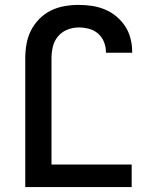

<svg xmlns="http://www.w3.org/2000/svg" viewBox="-20 -763 640 783"><path d="M83 0V-525Q83 -554 88 -583Q93 -612 106 -638Q119 -664 140 -685.5Q161 -707 187.5 -720Q214 -733 243 -738Q272 -743 301 -743Q328 -743 355 -739Q382 -735 407.5 -724.5Q433 -714 454 -696.5Q475 -679 490 -656.5Q505 -634 512 -607Q519 -580 519 -553V-548H412V-551Q412 -572 404 -592Q396 -612 380 -626Q364 -640 343 -645.5Q322 -651 301 -651Q277 -651 254.5 -642Q232 -633 216.5 -614.5Q201 -596 195.5 -572.5Q190 -549 190 -525V-92H517V0Z"/></svg>

Font: Iosevka Semibold Extended
Style: Regular
Weight: 600
Width: 7
Monospace: yes
Designer: Belleve Invis
Foundry: Belleve Invis
Version: Version 32.5.0; ttfautohint (v1.8.4)